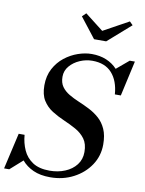

<svg xmlns="http://www.w3.org/2000/svg" viewBox="-144 -1069 876 1156"><g transform="rotate(10 294.0 -491.0)"><path d="M400.5 -908 555 -993 575 -973 435 -850H361L265 -973L288 -995.5ZM-6 10H-37.5L13 -210.5H49Q53 -161 72 -118.5Q91 -76 130.2 -50Q169.5 -24 234 -24Q285.5 -24 328.2 -41.8Q371 -59.5 396.5 -92.5Q422 -125.5 422 -171Q422 -220.5 399.8 -250.8Q377.5 -281 342.5 -300.5Q307.5 -320 268 -337Q228.5 -354 193.5 -376Q158.5 -398 136.5 -433Q114.5 -468 114.5 -525Q114.5 -583 138 -627Q161.5 -671 199 -700.5Q236.5 -730 280 -745Q323.5 -760 363.5 -760Q413.5 -760 453 -743.5Q492.5 -727 520 -697L595 -760H626.5L578.5 -544.5H542Q536 -626.5 494 -673.5Q452 -720.5 374 -720.5Q335 -720.5 298 -704.5Q261 -688.5 237 -660.2Q213 -632 213 -595Q213 -558 230 -534.2Q247 -510.5 274.8 -494Q302.5 -477.5 336 -463.5Q369.5 -449.5 402.8 -432.5Q436 -415.5 463.8 -391Q491.5 -366.5 508.5 -328.8Q525.5 -291 525.5 -235Q525.5 -165 487.8 -108.5Q450 -52 386.2 -18.8Q322.5 14.5 244.5 14.5Q183.5 14.5 140.5 -5Q97.5 -24.5 70 -57.5Z"/></g></svg>

Font: Bodoni* 06pt Medium
Style: Italic
Weight: 500
Italic angle: -13°
Version: Version 2.3